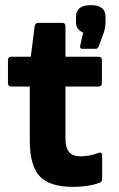

<svg xmlns="http://www.w3.org/2000/svg" viewBox="-20 -716 464 748"><path d="M266 12Q172 12 134 -30Q96 -72 96 -168V-379H24Q11 -379 11 -392V-482Q11 -495 24 -495H100L115 -614Q118 -627 129 -627H222Q235 -627 235 -614V-495H364Q377 -495 377 -482V-392Q377 -379 364 -379H235V-177Q235 -141 249 -124Q263 -107 294 -107Q328 -107 363 -120Q378 -126 378 -110V-19Q378 -8 368 -4Q325 12 266 12ZM300 -526Q291 -526 292 -536L304 -589Q292 -594 284 -603.5Q276 -613 276 -631V-650Q276 -696 334 -696Q391 -696 391 -651V-630Q391 -607 383 -585L364 -534Q361 -526 353 -526Z"/></svg>

Font: Sofia Sans ExtraBold
Style: Regular
Weight: 800
Designer: Botio Nikoltchev, Ani Petrova
Foundry: lettersoup
Version: Version 4.101; ttfautohint (v1.8.4.7-5d5b)